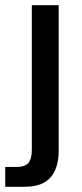

<svg xmlns="http://www.w3.org/2000/svg" viewBox="-50 -549 316 736"><path d="M-30 167V91H13Q45 91 58.5 76Q72 61 72 25V-529H175V29Q175 72 161.5 103Q148 134 119.5 150.5Q91 167 44 167Z"/></svg>

Font: Mona Sans ExtraLight Medium
Style: Regular
Weight: 500
Version: Version 2.000